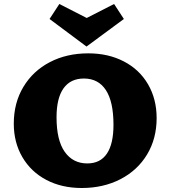

<svg xmlns="http://www.w3.org/2000/svg" viewBox="-20 -933 851 961"><path d="M49 -314Q49 -418 97 -498Q145 -578 229.5 -622Q314 -666 422 -666Q522 -666 600 -625.5Q678 -585 721 -511Q764 -437 764 -342Q764 -239 716 -159.5Q668 -80 582.5 -36Q497 8 389 8Q289 8 212 -32.5Q135 -73 92 -146.5Q49 -220 49 -314ZM548 -308Q548 -424 510 -482Q472 -540 400 -540Q333 -540 298 -491Q263 -442 263 -346Q263 -231 304 -173Q345 -115 417 -115Q482 -115 515 -164Q548 -213 548 -308ZM600 -838 413 -700 228 -838 277 -913 414 -843 551 -913Z"/></svg>

Font: Ysabeau Heavy
Style: Regular
Weight: 800
Designer: Christian Thalmann (Catharsis Fonts)
Version: Version 0.003